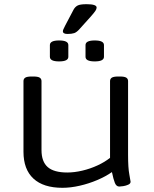

<svg xmlns="http://www.w3.org/2000/svg" viewBox="-20 -890 733 916"><path d="M278 6Q187 6 139.5 -38Q92 -82 92 -166V-503Q92 -514 100.5 -519.5Q109 -525 131 -525H139Q161 -525 169.5 -519.5Q178 -514 178 -503V-174Q178 -119 207.5 -93Q237 -67 301 -67Q335 -67 373 -76Q411 -85 445.5 -101Q480 -117 505 -137V-503Q505 -514 513.5 -519.5Q522 -525 544 -525H552Q574 -525 582.5 -519.5Q591 -514 591 -503V-152Q591 -89 597 -58Q603 -27 603 -23Q603 -14 592 -9Q581 -4 568.5 -2Q556 0 549 0Q535 0 528 -17.5Q521 -35 514 -69Q484 -48 444 -31Q404 -14 360.5 -4Q317 6 278 6ZM432 -597Q388 -597 388 -619V-675Q388 -697 432 -697Q476 -697 476 -675V-619Q476 -597 432 -597ZM262 -597Q218 -597 218 -619V-675Q218 -697 262 -697Q306 -697 306 -675V-619Q306 -597 262 -597ZM302 -728Q280 -728 280 -741Q280 -746 283.5 -752.5Q287 -759 291 -768L331 -844Q338 -857 350 -863.5Q362 -870 393 -870Q441 -870 441 -854Q441 -847 435 -838Q429 -829 414 -812L360 -752Q346 -736 334 -732Q322 -728 302 -728Z"/></svg>

Font: Asap Expanded
Style: Regular
Weight: 400
Width: 7
Designer: Pablo Cosgaya
Foundry: Omnibus-Type
Version: Version 3.001; ttfautohint (v1.8.4.7-5d5b)